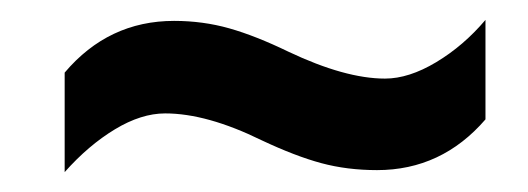

<svg xmlns="http://www.w3.org/2000/svg" viewBox="-20 -449 531 193"><path d="M243 -308Q188 -335 146 -335Q122 -335 95.5 -319Q69 -303 45 -276V-376Q89 -428 155 -428Q184 -428 210.5 -420.5Q237 -413 270 -397Q327 -370 367 -370Q391 -370 418.5 -386.5Q446 -403 468 -429V-329Q424 -278 359 -278Q329 -278 303 -285Q277 -292 243 -308Z"/></svg>

Font: Noto Sans Condensed SemiBold
Style: Italic
Weight: 600
Width: 3
Italic angle: -12°
Designer: Monotype Design Team
Foundry: Monotype Imaging Inc.
Version: Version 2.013; ttfautohint (v1.8.4.7-5d5b)